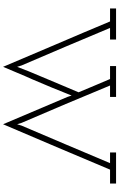

<svg xmlns="http://www.w3.org/2000/svg" viewBox="216 -956 772 1244"><g transform="rotate(90 602.0 -334.0)"><path d="M493 -155Q521 -219 548 -285.5Q575 -352 599 -412L608 -385L785 32Q859 -142 932.5 -314Q1006 -486 1079 -661H1169V-700H968V-661H1037Q976 -516 915.5 -373.5Q855 -231 794 -88L785 -59L776 -88Q714 -231 654 -373.5Q594 -516 534 -661H608V-700H408V-661H492Q514 -609 535.5 -558.5Q557 -508 578 -457Q553 -397 527 -336.5Q501 -276 476 -215Q459 -176 442.5 -135Q426 -94 413 -59L404 -88Q342 -231 282 -373.5Q222 -516 161 -661H236V-700H35V-661H119Q192 -486 266 -314Q340 -142 413 32Q433 -14 452.5 -61.5Q472 -109 493 -155Z"/></g></svg>

Font: Josefin Slab Thin
Style: Regular
Weight: 400
Version: Version 2.000